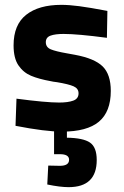

<svg xmlns="http://www.w3.org/2000/svg" viewBox="-20 -531 512 792"><path d="M44 -12 48 -124Q169 -108 224 -108Q261 -108 282.5 -116Q304 -124 304 -146Q304 -166 283.5 -175Q263 -184 215 -192Q197 -194 190 -196Q140 -205 108 -218.5Q76 -232 56 -261.5Q36 -291 36 -344Q36 -429 88 -470Q140 -511 233 -511Q265 -511 307 -505.5Q349 -500 423 -486L421 -375Q300 -391 242 -391Q208 -391 188.5 -384Q169 -377 169 -357Q169 -336 189.5 -327.5Q210 -319 256 -311L289 -305Q370 -290 403.5 -257Q437 -224 437 -156Q437 -70 388 -29Q339 12 236 12Q167 12 44 -12ZM175 230 179 152Q200 153 227 153Q265 153 265 128Q265 105 227 105H203V-1H256V37Q323 38 351 57Q379 76 379 129Q379 241 263 241Q228 241 175 230Z"/></svg>

Font: Cairo
Style: Bold
Weight: 700
Designer: Mohamed Gaber
Foundry: Kief Type Foundry
Version: Version 2.100